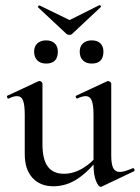

<svg xmlns="http://www.w3.org/2000/svg" viewBox="-20 -706 537 737"><path d="M185 9Q134 9 104.5 -23.5Q75 -56 75 -114V-265Q75 -303 68.5 -320Q62 -337 45 -337Q32 -337 14 -328Q10 -326 7.5 -332Q5 -338 9 -339L127 -394Q129 -395 131 -395Q135 -395 139 -392Q143 -389 143 -385V-152Q143 -94 163.5 -66.5Q184 -39 226 -39Q262 -39 297.5 -60Q333 -81 358 -115L363 -104Q321 -48 277.5 -19.5Q234 9 185 9ZM407 -385V-110Q407 -76 414.5 -61Q422 -46 440 -46Q449 -46 460.5 -49.5Q472 -53 489 -60Q493 -62 495.5 -56.5Q498 -51 495 -49L371 10Q369 11 366 11Q358 11 348.5 -11.5Q339 -34 339 -76V-265Q339 -303 332 -320Q325 -337 309 -337Q296 -337 277 -328Q274 -326 271.5 -332Q269 -338 273 -339L391 -394Q393 -395 395 -395Q398 -395 402.5 -392Q407 -389 407 -385ZM235 -576 126 -678Q124 -680 127.5 -683Q131 -686 132 -685L247 -629L361 -686Q364 -687 366.5 -684Q369 -681 367 -679L257 -576Q253 -572 246.5 -572Q240 -572 235 -576ZM157 -462Q136 -462 123.5 -474Q111 -486 111 -508Q111 -528 123.5 -539.5Q136 -551 157 -551Q178 -551 190 -539.5Q202 -528 202 -508Q202 -462 157 -462ZM332 -462Q311 -462 298.5 -474Q286 -486 286 -508Q286 -528 298.5 -539.5Q311 -551 332 -551Q354 -551 365.5 -539.5Q377 -528 377 -508Q377 -462 332 -462Z"/></svg>

Font: Cormorant Light Medium
Style: Regular
Weight: 500
Version: Version 4.000